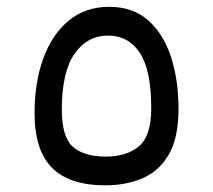

<svg xmlns="http://www.w3.org/2000/svg" viewBox="-20 -542 626 564"><path d="M289.6 2.4Q183.6 2.4 132.6 -49.3Q81.5 -101.1 81.5 -209.5Q81.5 -299.8 107.2 -370.4Q132.8 -440.9 181.9 -481.4Q231 -522 300.8 -522Q370.1 -522 415.3 -482.2Q460.4 -442.4 482.4 -374.5Q504.4 -306.6 504.4 -222.7Q504.4 -137.7 476.1 -88.6Q447.8 -39.6 399.2 -18.6Q350.6 2.4 289.6 2.4ZM290.5 -82Q352.1 -82 388.2 -112.3Q424.3 -142.6 424.3 -224.1Q424.3 -336.4 390.6 -387Q356.9 -437.5 297.4 -437.5Q236.3 -437.5 199 -384Q161.6 -330.6 161.6 -220.2Q161.6 -139.2 194.3 -110.6Q227.1 -82 290.5 -82Z"/></svg>

Font: CaskaydiaMono NF SemiLight
Style: Regular
Weight: 350
Designer: Aaron Bell
Foundry: Saja Typeworks
Version: Version 2111.001; ttfautohint (v1.8.4);Nerd Fonts 3.1.1